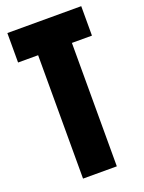

<svg xmlns="http://www.w3.org/2000/svg" viewBox="-147 -848 689 918"><g transform="rotate(-20 198.0 -389.0)"><path d="M9.8 -777.8H385.7V-627.9H283.7V0H111.8V-627.9H9.8Z"/></g></svg>

Font: Anton
Style: Regular
Weight: 400
Foundry: vernon adams
Version: Version 1.000